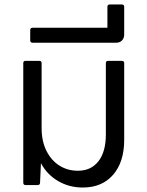

<svg xmlns="http://www.w3.org/2000/svg" viewBox="-20 -827 656 858"><path d="M163 -98 159 -11Q159 0 148 0H94Q84 0 84 -11V-545Q84 -555 94 -555H155Q166 -555 166 -545V-254Q166 -196 187.5 -153Q209 -110 245.5 -87Q282 -64 328 -64Q387 -64 420 -106.5Q453 -149 453 -226V-545Q453 -555 463 -555H524Q535 -555 535 -545V-202Q535 -103 485.5 -46Q436 11 350 11Q289 11 239.5 -18Q190 -47 163 -98Z M126 -636Q115 -636 115 -647V-692Q115 -703 126 -703H460V-797Q460 -807 471 -807H524Q535 -807 535 -797V-673Q535 -656 525 -646Q515 -636 498 -636Z"/></svg>

Font: LINE Seed Sans TH App
Style: Regular
Weight: 400
Designer: Dalton Maag Ltd | Thai characters by Cadson Demak Co.,Ltd.
Foundry: Dalton Maag Ltd
Version: Version 1.003